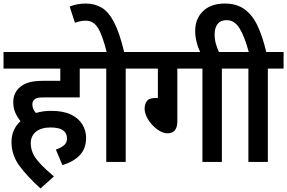

<svg xmlns="http://www.w3.org/2000/svg" viewBox="-20 -916 1624 1086"><path d="M296 -70Q323 -79 341 -93.5Q359 -108 359 -133Q359 -162 337 -178.5Q315 -195 266 -195Q213 -195 183.5 -171Q154 -147 154 -106Q154 -78 165 -51.5Q176 -25 204.5 6.5Q233 38 285 82L209 150Q132 80 88.5 20Q45 -40 45 -113Q45 -150 58.5 -179.5Q72 -209 96 -231Q79 -251 67 -277.5Q55 -304 55 -338Q55 -367 65.5 -388Q76 -409 93 -423Q115 -442 146 -450.5Q177 -459 231 -459H321V-528H0V-622H519V-528H431V-365H229Q204 -365 193 -362.5Q182 -360 175 -353Q163 -344 163 -325Q163 -300 183 -277Q223 -289 269 -289Q339 -289 382.5 -267.5Q426 -246 446.5 -211Q467 -176 467 -137Q467 -77 432.5 -39.5Q398 -2 333 18Z M691 -528V0H581V-528H506V-622H780V-528ZM585 -615Q560 -716 534.5 -757.5Q509 -799 465 -799Q447 -799 432 -795.5Q417 -792 404 -787L374 -879Q417 -896 465 -896Q515 -896 554.5 -873Q594 -850 625.5 -789.5Q657 -729 684 -615Z M983 -528V-229Q983 -162 927 -162Q906 -162 883.5 -175Q861 -188 841.5 -209Q822 -230 810 -254.5Q798 -279 798 -302Q798 -327 811 -344.5Q824 -362 863 -362L873 -361V-528H766V-622H1324V-528H1235V0H1125V-528Z M1115 -615Q1084 -680 1084 -741Q1084 -810 1128.5 -853Q1173 -896 1252 -896Q1319 -896 1364 -863Q1409 -830 1437.5 -768.5Q1466 -707 1486 -622H1584V-528H1495V0H1385V-528H1310V-622H1387Q1363 -711 1334.5 -756.5Q1306 -802 1262 -802Q1228 -802 1211 -780.5Q1194 -759 1194 -723Q1194 -691 1202 -665Q1210 -639 1221 -615Z"/></svg>

Font: Noto Sans Devanagari SemiCondensed SemiBold
Style: Regular
Weight: 600
Width: 4
Designer: Jelle Bosma - Monotype Design Team
Foundry: Monotype Imaging Inc.
Version: Version 2.004; ttfautohint (v1.8.4.7-5d5b)